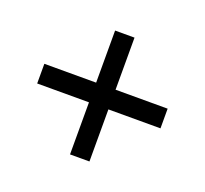

<svg xmlns="http://www.w3.org/2000/svg" viewBox="-84 -573 668 626"><g transform="rotate(20 250.0 -260.0)"><path d="M283.2 -474.6V-293.9H463.9V-225.6H283.2V-44.9H215.8V-225.6H36.1V-293.9H215.8V-474.6Z"/></g></svg>

Font: BabelStone Coelbren y Beirdd
Style: Regular
Weight: 400
Designer: Andrew West
Foundry: BabelStone
Version: Version 1.00;September 27, 2022